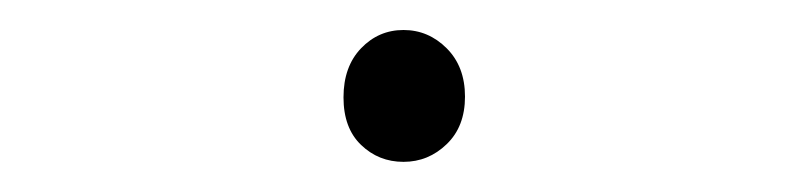

<svg xmlns="http://www.w3.org/2000/svg" viewBox="-20 -144 540 128"><path d="M220.7 -47.4Q209 -58.6 209 -79.1Q209 -99.6 220.7 -111.8Q232.4 -124 249 -124Q265.6 -124 277.8 -111.8Q290 -99.6 290 -79.6Q290 -59.6 277.8 -47.9Q265.6 -36.1 249 -36.1Q232.4 -36.1 220.7 -47.4Z"/></svg>

Font: GenEi Gothic M ExtraLight
Style: Regular
Weight: 200
Designer: o_tamon (Modified); [Source Han Sans]
Ryoko NISHIZUKA  (kana & ideographs); Paul D. Hunt (Latin, Greek & Cyrillic); Wenl
Version: Version 1.1a;Original Version 1.004